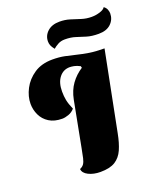

<svg xmlns="http://www.w3.org/2000/svg" viewBox="-164 -1010 977 1141"><g transform="rotate(-20 324.5 -439.5)"><path d="M273 22Q230 22 198 6Q166 -10 164 -36Q181 -43 189.5 -55.5Q198 -68 203 -90Q208 -112 215 -149L270 -436Q281 -492 309.5 -531.5Q338 -571 380 -598L377 -609Q356 -620 339.5 -623Q323 -626 313 -626Q272 -626 246.5 -593.5Q221 -561 221 -505Q221 -476 226 -450Q231 -424 247 -388Q231 -369 208 -361Q185 -353 168 -353Q118 -353 85 -374Q52 -395 36 -429Q20 -463 20 -500Q20 -547 44.5 -594Q69 -641 116 -672.5Q163 -704 232 -704Q274 -704 308.5 -697Q343 -690 376.5 -681.5Q410 -673 450.5 -666.5Q491 -660 546 -660L447 -159Q436 -101 418 -60.5Q400 -20 366.5 1Q333 22 273 22ZM544 -753Q500 -753 469 -762.5Q438 -772 409 -781.5Q380 -791 342 -791Q317 -791 298 -780.5Q279 -770 267 -759Q254 -775 249 -787.5Q244 -800 244 -813Q244 -850 272 -875.5Q300 -901 348 -901Q383 -901 413.5 -891.5Q444 -882 474.5 -872Q505 -862 539 -862Q565 -862 591 -870Q617 -878 625 -892Q639 -882 644 -868.5Q649 -855 649 -845Q649 -806 621.5 -779.5Q594 -753 544 -753Z"/></g></svg>

Font: Sansita Swashed Black
Style: Regular
Weight: 900
Designer: Pablo Cosgaya
Foundry: Omnibus-Type
Version: Version 1.003; ttfautohint (v1.8.3)